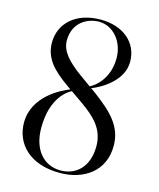

<svg xmlns="http://www.w3.org/2000/svg" viewBox="-118 -873 796 964"><g transform="rotate(15 280.0 -391.5)"><path d="M284.5 7.5C408.5 7.5 512 -60.5 512 -193.5C512 -294 449.5 -354 353.5 -426L327.5 -444.5C371 -460 482.5 -521 482.5 -622C482.5 -724.5 400.5 -789.5 286 -789.5C157 -789.5 78 -715 78 -615C78 -534 128.5 -482 208 -426L228.5 -411.5C186 -395.5 46.5 -329 46.5 -191C46.5 -79 131 7.5 284.5 7.5ZM137 -187.5C137 -348.5 220.5 -395.5 238 -405L302.5 -360C373.5 -309.5 428.5 -258.5 428.5 -169C428.5 -62 365.5 -5.5 285.5 -5.5C198 -5.5 137 -74 137 -187.5ZM147.5 -645C147.5 -735.5 217 -777 280.5 -777C353 -777 412 -710 412 -622C412 -511.5 339 -460 317.5 -451.5L257 -495C191.5 -543.5 147.5 -587.5 147.5 -645Z"/></g></svg>

Font: Beautique Display
Style: Regular
Weight: 400
Designer: Nhat-Quang Ngo
Version: Version 1.100;Glyphs 3.2.3 (3260)